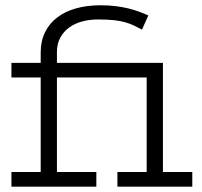

<svg xmlns="http://www.w3.org/2000/svg" viewBox="-20 -701 758 721"><path d="M420.9 -55.2H530.8V-410.2H193.8V-55.2H341.8V0H22.9V-55.2H132.8V-410.2H22.9V-464.8H132.8V-503.9Q132.8 -546.9 149.2 -580.1Q165.5 -613.3 195.1 -635.7Q224.6 -658.2 265.9 -669.7Q307.1 -681.2 356.9 -681.2Q388.2 -681.2 414.1 -678Q439.9 -674.8 461.7 -669.4Q483.4 -664.1 502 -657.2Q520.5 -650.4 537.1 -643.1L513.2 -589.8Q496.6 -598.6 482.2 -605.5Q467.8 -612.3 450 -617.4Q432.1 -622.6 408 -625.2Q383.8 -627.9 348.1 -627.9Q316.4 -627.9 288.3 -620.4Q260.3 -612.8 239.3 -597.4Q218.3 -582 206.1 -559.1Q193.8 -536.1 193.8 -505.9V-464.8H591.8V-55.2H702.1V0H420.9Z"/></svg>

Font: Stint Ultra Expanded
Style: Regular
Weight: 400
Width: 7
Designer: Astigmatic (AOETI)
Foundry: Astigmatic (AOETI)
Version: Version 1.000